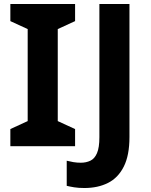

<svg xmlns="http://www.w3.org/2000/svg" viewBox="-20 -734 760 964"><path d="M357 0H32V-86L119 -126V-588L32 -628V-714H357V-628L270 -588V-126L357 -86ZM403.6 210Q374.6 210 352.8 206.5Q331 203 315 199V73Q330.8 77 348.5 80Q366.3 83 386 83Q412 83 433.5 73Q455 63 467 35Q479 7 479 -45V-714H630V-46Q630 46 601.5 102.5Q573 159 522.2 184.5Q471.4 210 403.6 210Z"/></svg>

Font: Noto Sans Telugu
Style: Regular
Weight: 400
Designer: Jelle Bosma - Monotype Design Team
Foundry: Monotype Imaging Inc.
Version: Version 2.003